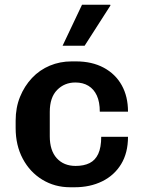

<svg xmlns="http://www.w3.org/2000/svg" viewBox="-20 -780 600 810"><path d="M276 10Q211 10 158.5 -22Q106 -54 76 -110.5Q46 -167 46 -240V-271Q46 -326 64.5 -371.5Q83 -417 115 -451Q147 -485 190 -503Q233 -521 282 -521H301Q368 -521 417.5 -494.5Q467 -468 493.5 -420.5Q520 -373 520 -309H401Q401 -350 388.5 -377Q376 -404 353 -418Q330 -432 298 -432Q252 -432 221 -400.5Q190 -369 190 -308V-205Q190 -145 219.5 -112.5Q249 -80 299 -80Q334 -80 358 -92Q382 -104 394.5 -131Q407 -158 407 -203H520Q520 -135 491 -87.5Q462 -40 411 -15Q360 10 295 10ZM244 -587 326 -760H445L446 -757L337 -587Z"/></svg>

Font: Chivo SemiBold
Style: Regular
Weight: 600
Designer: Hector Gatti
Foundry: Omnibus-Type
Version: Version 2.002